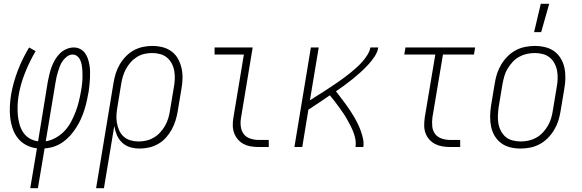

<svg xmlns="http://www.w3.org/2000/svg" viewBox="-20 -768 3040 1003"><path d="M138 215 173 7Q142 3 116.5 -10.5Q91 -24 73.5 -46Q56 -68 46.5 -95.5Q37 -123 33.5 -152.5Q30 -182 31.5 -212.5Q33 -243 38 -274Q49 -337 73 -399.5Q97 -462 132 -520L166 -501Q134 -446 110.5 -387Q87 -328 77 -268Q73 -243 72 -218Q71 -193 73 -168.5Q75 -144 81.5 -120.5Q88 -97 100.5 -77.5Q113 -58 133.5 -45.5Q154 -33 179 -30L230 -343Q234 -362 238.5 -381.5Q243 -401 250 -419.5Q257 -438 267.5 -456Q278 -474 292.5 -488.5Q307 -503 326.5 -511.5Q346 -520 365 -520Q383 -520 398 -512.5Q413 -505 423 -492Q433 -479 438.5 -463Q444 -447 447 -430Q450 -413 450.5 -395.5Q451 -378 450 -360.5Q449 -343 447.5 -325Q446 -307 443 -289Q439 -265 433.5 -241Q428 -217 420.5 -193Q413 -169 402.5 -146Q392 -123 378 -101Q364 -79 346.5 -59.5Q329 -40 307.5 -25Q286 -10 261.5 -2Q237 6 213 7L178 215ZM219 -30Q246 -34 272.5 -49Q299 -64 319 -86Q339 -108 352.5 -134Q366 -160 376 -186.5Q386 -213 392.5 -240.5Q399 -268 404 -296Q406 -309 408 -323Q410 -337 410.5 -350.5Q411 -364 411 -377.5Q411 -391 410 -404.5Q409 -418 406.5 -431Q404 -444 398.5 -455.5Q393 -467 383 -475Q373 -483 359 -483Q344 -483 331 -473.5Q318 -464 308.5 -451Q299 -438 293.5 -424Q288 -410 283.5 -395.5Q279 -381 275.5 -366.5Q272 -352 270 -337Z M482 215 573 -335Q577 -360 584.5 -384Q592 -408 605 -430.5Q618 -453 636.5 -472.5Q655 -492 677.5 -504.5Q700 -517 725 -522.5Q750 -528 774 -528H775Q803 -528 829 -521.5Q855 -515 876 -499.5Q897 -484 909.5 -461.5Q922 -439 928 -413.5Q934 -388 933.5 -360Q933 -332 928 -305L908 -185Q904 -161 896.5 -137Q889 -113 876.5 -90.5Q864 -68 846.5 -48.5Q829 -29 806 -16Q783 -3 758.5 2.5Q734 8 710 8Q684 8 660 1Q636 -6 618 -23Q600 -40 590.5 -62.5Q581 -85 577 -110L523 215ZM704 -29Q724 -29 744 -33.5Q764 -38 783 -49Q802 -60 817 -76.5Q832 -93 842.5 -111.5Q853 -130 859 -150Q865 -170 868 -191L888 -311Q892 -332 893 -354Q894 -376 890.5 -396.5Q887 -417 877.5 -435.5Q868 -454 852.5 -467Q837 -480 816.5 -485.5Q796 -491 775 -491Q755 -491 734.5 -486.5Q714 -482 695.5 -470.5Q677 -459 662.5 -442.5Q648 -426 638 -407.5Q628 -389 622 -369Q616 -349 613 -329L594 -213Q590 -191 588.5 -169.5Q587 -148 590.5 -127Q594 -106 602.5 -87Q611 -68 626 -54.5Q641 -41 661.5 -35Q682 -29 704 -29Z M1332 0Q1310 0 1289.5 -3.5Q1269 -7 1251.5 -16.5Q1234 -26 1221.5 -41Q1209 -56 1202.5 -75Q1196 -94 1196 -115Q1196 -136 1200 -158L1254 -483H1101V-520H1300L1239 -152Q1235 -129 1238 -106.5Q1241 -84 1253.5 -67.5Q1266 -51 1287.5 -44Q1309 -37 1331 -37H1384V0Z M1518 0 1604 -520H1645L1599 -244Q1617 -256 1635 -267Q1653 -278 1671.5 -290Q1690 -302 1707.5 -313.5Q1725 -325 1743 -337.5Q1761 -350 1778 -362.5Q1795 -375 1811.5 -388.5Q1828 -402 1844 -416.5Q1860 -431 1874 -447Q1888 -463 1899.5 -481.5Q1911 -500 1915 -520H1956Q1952 -495 1936.5 -472Q1921 -449 1902.5 -429Q1884 -409 1863.5 -390.5Q1843 -372 1822 -355Q1801 -338 1779 -322Q1757 -306 1735 -291Q1747 -275 1759.5 -259Q1772 -243 1784 -226.5Q1796 -210 1807.5 -193Q1819 -176 1829.5 -158Q1840 -140 1849 -121.5Q1858 -103 1865 -83.5Q1872 -64 1876.5 -43Q1881 -22 1878 0H1837Q1840 -21 1836.5 -40.5Q1833 -60 1826 -78Q1819 -96 1810 -113Q1801 -130 1792 -146.5Q1783 -163 1772 -178.5Q1761 -194 1750 -209.5Q1739 -225 1727.5 -240Q1716 -255 1703 -270Q1675 -251 1647 -232Q1619 -213 1591 -195L1559 0Z M2332 0Q2311 0 2290.5 -3.5Q2270 -7 2252.5 -16Q2235 -25 2222 -40Q2209 -55 2202.5 -73.5Q2196 -92 2196 -113Q2196 -134 2199 -155L2254 -483H2092L2098 -520H2462L2456 -483H2294L2239 -155Q2236 -132 2238 -109Q2240 -86 2252.5 -69Q2265 -52 2286.5 -44.5Q2308 -37 2331 -37H2384V0Z M2699 8Q2671 8 2645 1.5Q2619 -5 2598.5 -20Q2578 -35 2564.5 -57.5Q2551 -80 2545.5 -106Q2540 -132 2540.5 -160Q2541 -188 2545 -215L2565 -335Q2569 -360 2577 -384.5Q2585 -409 2599 -432Q2613 -455 2632 -474Q2651 -493 2674.5 -505.5Q2698 -518 2723.5 -523Q2749 -528 2774 -528Q2802 -528 2828.5 -521.5Q2855 -515 2875.5 -500Q2896 -485 2909.5 -462.5Q2923 -440 2928.5 -414Q2934 -388 2933.5 -360Q2933 -332 2928 -305L2908 -185Q2904 -160 2896 -135.5Q2888 -111 2874 -88Q2860 -65 2841 -46Q2822 -27 2798.5 -14.5Q2775 -2 2749.5 3Q2724 8 2699 8ZM2700 -29Q2721 -29 2741.5 -33.5Q2762 -38 2781 -48.5Q2800 -59 2815.5 -75.5Q2831 -92 2842 -111Q2853 -130 2859 -150Q2865 -170 2868 -191L2888 -311Q2892 -332 2893 -354Q2894 -376 2890.5 -396.5Q2887 -417 2877.5 -435.5Q2868 -454 2852.5 -467Q2837 -480 2816 -485.5Q2795 -491 2774 -491Q2753 -491 2732.5 -486.5Q2712 -482 2692.5 -471.5Q2673 -461 2658 -444.5Q2643 -428 2631.5 -409Q2620 -390 2614.5 -370Q2609 -350 2605 -329L2585 -209Q2582 -188 2581 -166Q2580 -144 2583.5 -123.5Q2587 -103 2596.5 -84.5Q2606 -66 2621 -53Q2636 -40 2657.5 -34.5Q2679 -29 2700 -29ZM2770 -600 2805 -748H2849L2807 -600Z"/></svg>

Font: Iosevka Curly Slab Extralight
Style: Italic
Weight: 200
Italic angle: -9°
Monospace: yes
Designer: Belleve Invis
Foundry: Belleve Invis
Version: Version 22.1.2; ttfautohint (v1.8.4)